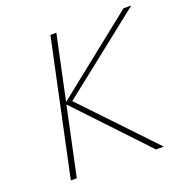

<svg xmlns="http://www.w3.org/2000/svg" viewBox="-120 -768 851 879"><g transform="rotate(-20 306.0 -329.0)"><path d="M493 0 173 -339 574 -658H612L197 -330L201 -347L531 0ZM78 0 218 -658H247L107 0Z"/></g></svg>

Font: Ysabeau Infant Thin
Style: Italic
Weight: 250
Italic angle: -12°
Designer: Christian Thalmann (Catharsis Fonts)
Version: Version 2.001;gftools[0.9.30]; featfreeze: ss01,ss02,lnum